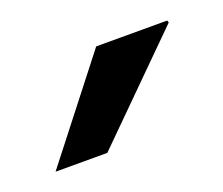

<svg xmlns="http://www.w3.org/2000/svg" viewBox="-42 -779 284 244"><g transform="rotate(-20 100.0 -657.0)"><path d="M0 -591 103 -723H199L200 -720L70 -591Z"/></g></svg>

Font: Archivo SemiExpanded Light
Style: Regular
Weight: 300
Width: 6
Designer: Hector Gatti
Foundry: Omnibus-Type
Version: Version 2.001